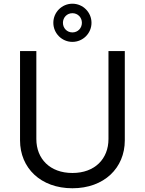

<svg xmlns="http://www.w3.org/2000/svg" viewBox="-20 -1003 781 1036"><path d="M565.3 -727.3V-252.8C565.3 -146.3 492.2 -69.6 370.7 -69.6C249.3 -69.6 176.1 -146.3 176.1 -252.8V-727.3H88.1V-245.7C88.1 -96.6 199.6 12.8 370.7 12.8C541.9 12.8 653.4 -96.6 653.4 -245.7V-727.3ZM267.8 -880C267.8 -823.2 313.9 -777 370.7 -777C427.6 -777 473.7 -823.2 473.7 -880C473.7 -936.8 427.6 -983 370.7 -983C313.9 -983 267.8 -936.8 267.8 -880ZM319.6 -880C319.6 -908.7 341.3 -931.8 370.7 -931.8C400.2 -931.8 421.9 -908.7 421.9 -880C421.9 -851.2 400.2 -828.1 370.7 -828.1C341.3 -828.1 319.6 -851.2 319.6 -880Z"/></svg>

Font: Magic Ui Pro
Style: Regular
Weight: 400
Designer: Stefan Endress, Andreas Faust
Version: Version 1.000;FEAKit 1.0